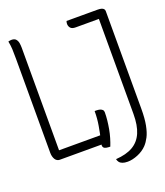

<svg xmlns="http://www.w3.org/2000/svg" viewBox="-152 -809 903 1049"><g transform="rotate(-20 300.0 -284.5)"><path d="M63 0Q55 0 48 -4Q41 -8 36.5 -15.5Q32 -23 29.5 -32.5Q27 -42 27 -53Q27 -96 27 -140.5Q27 -185 27 -230.5Q27 -276 27 -322Q27 -368 27 -414Q27 -460 27 -507Q27 -554 27 -600Q27 -636 26 -656.5Q25 -677 20 -703Q23 -704 26 -704.5Q29 -705 32 -705.5Q35 -706 39 -706Q57 -706 65 -696Q73 -686 75 -672.5Q77 -659 77 -646Q77 -596 77 -546.5Q77 -497 77 -447Q77 -397 77 -348Q77 -299 77 -249Q77 -199 77 -149.5Q77 -100 77 -50H326Q332 -50 336.5 -46.5Q341 -43 344 -36.5Q347 -30 348 -20.5Q349 -11 349 0ZM333 -185Q335 -185 336.5 -185Q338 -185 340 -185Q342 -185 343 -185Q354 -185 363 -182.5Q372 -180 377.5 -174.5Q383 -169 383 -160Q383 -138 380.5 -114Q378 -90 373.5 -65Q369 -40 362 -16.5Q355 7 347 27Q334 27 324 25Q314 23 309.5 18Q305 13 305 4Q306 -5 312.5 -33Q319 -61 326 -101Q333 -141 333 -185ZM353 102Q414 98 452 76Q490 54 508.5 11.5Q527 -31 527 -98Q527 -144 527 -202.5Q527 -261 527 -325.5Q527 -390 527 -454.5Q527 -519 527 -577Q527 -635 527 -680L541 -640L517 -664L557 -650Q538 -650 515 -650Q492 -650 469 -650Q446 -650 426 -650Q406 -650 392 -650Q371 -650 362.5 -660Q354 -670 354 -684Q354 -689 355 -693Q356 -697 357 -700Q375 -700 398 -700Q421 -700 445.5 -700Q470 -700 494 -700Q518 -700 537 -700Q551 -700 559.5 -697.5Q568 -695 572.5 -690Q577 -685 577 -677Q577 -632 577 -574Q577 -516 577 -452Q577 -388 577 -325Q577 -262 577 -206.5Q577 -151 577 -110Q577 -53 569.5 -14.5Q562 24 549.5 48Q537 72 522 88Q500 111 468 124Q436 137 409 137Q391 137 379 132.5Q367 128 361 120Q355 112 353 102Z"/></g></svg>

Font: Recursive Monospace Casual Light
Style: Regular
Weight: 300
Version: Version 1.047